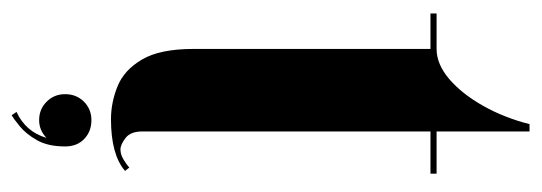

<svg xmlns="http://www.w3.org/2000/svg" viewBox="-306 -410 887 314"><g transform="rotate(90 137.0 -252.5)"><path d="M174.5 9Q147 9 120.5 -1.8Q94 -12.5 76.8 -41.8Q59.5 -71 59.5 -126.5V-513.5H1.5V-523.5H59.5Q84.5 -523.5 108.8 -544.2Q133 -565 152.5 -599.5Q172 -634 182.5 -675.5H194.5V-523.5H263.5V-513.5H194.5V-42Q194.5 -23 205.2 -14.8Q216 -6.5 224 -6.5Q232.5 -6.5 241.2 -12Q250 -17.5 253.5 -21L259 -14Q232.5 9 174.5 9ZM168 171.5 162.5 163.5Q195 148.5 205 114.5Q192.5 126.5 176 126.5Q158 126.5 145.8 114.2Q133.5 102 133.5 84Q133.5 65.5 145.8 53.2Q158 41 176 41Q194.5 41 206.8 52.8Q219 64.5 219 84Q219 112 208.8 130Q198.5 148 186.2 158Q174 168 168 171.5Z"/></g></svg>

Font: Imbue 100pt ExtraBold
Style: Regular
Weight: 800
Designer: Tyler Finck
Foundry: Etcetera Type Company
Version: Version 1.102; ttfautohint (v1.8.3)